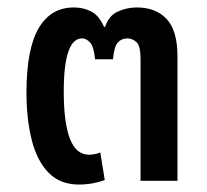

<svg xmlns="http://www.w3.org/2000/svg" viewBox="-20 -485 554 515"><path d="M192 10Q141 10 110 -22Q79 -54 65 -110Q51 -166 51 -237Q51 -353 83.5 -409Q116 -465 178 -465Q204 -465 225 -454Q246 -443 259 -413H262Q271 -442 295 -453.5Q319 -465 347 -465Q398 -465 427 -434Q456 -403 456 -334V0H357V-328Q357 -362 346 -372Q335 -382 322 -382Q306 -382 296 -371Q286 -360 283 -326H235Q232 -359 222 -370.5Q212 -382 200 -382Q151 -382 151 -239Q151 -156 167.5 -113Q184 -70 219 -70Q225 -70 233.5 -71.5Q242 -73 249 -76L261 -2Q248 3 229.5 6.5Q211 10 192 10Z"/></svg>

Font: Noto Sans Thai UI SemCond Med
Style: Regular
Weight: 500
Width: 4
Designer: Monotype Design Team
Foundry: Monotype Imaging Inc.
Version: Version 2.000; ttfautohint (v1.8.4.7-5d5b)